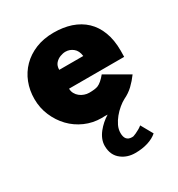

<svg xmlns="http://www.w3.org/2000/svg" viewBox="-156 -526 791 851"><g transform="rotate(-30 239.0 -100.0)"><path d="M291 221Q251 221 222.5 199.5Q188.5 174.5 188.5 126Q188.5 93 213.5 61Q237 31.5 269 12L254.5 11.5Q247.5 12 239 12Q194 12 154.5 -5.5Q115 -23 86 -53.2Q57 -83.5 39.8 -123.8Q22.5 -164 22.5 -209.5Q22.5 -254 37.5 -292.5Q52.5 -331 81 -360Q109.5 -389 150.5 -405.8Q191.5 -422.5 243 -422.5Q291 -422.5 331 -409.5Q414.5 -381 445 -301Q461 -260 461 -204.5L460.5 -173H178.5Q178.5 -159 184.8 -147.8Q191 -136.5 200.8 -128.8Q210.5 -121 222.8 -116.8Q235 -112.5 247 -112.5Q277 -112.5 291.5 -118Q311.5 -126 335.5 -155.5L454 -87Q436.5 -63 415.8 -43.2Q395 -23.5 368.5 -11Q354 -3.5 338 9.8Q322 23 308.5 39.5Q295 56 286.2 74.2Q277.5 92.5 277.5 111.5Q277.5 153 313 153L320 152.5Q334 148 351.5 138L356 135.5Q363.5 131 370 125.5L404 186Q385.5 202.5 356.2 211.8Q327 221 291 221ZM305.5 -267Q302 -295.5 284.8 -309.2Q267.5 -323 246 -323Q233.5 -323 218.8 -317.5Q204 -312 193.2 -299.8Q182.5 -287.5 182.5 -267Z"/></g></svg>

Font: Lucymar Sans ExtraBold
Style: Regular
Weight: 800
Foundry: The League of Moveable Type (original font) / Main changes by Cristiano Sobral with portions from Mirco Monsees
Version: Version 2.001;August 30, 2020;FontCreator 13.0.0.2681 64-bit